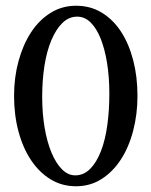

<svg xmlns="http://www.w3.org/2000/svg" viewBox="-20 -646 527 669"><path d="M249 -588Q220 -588 197.5 -566Q175 -544 159 -506Q143 -468 135 -417.5Q127 -367 127 -309Q127 -251 135.5 -201Q144 -151 159.5 -114Q175 -77 196 -56Q217 -35 242 -35Q272 -35 294.5 -58Q317 -81 332 -120Q347 -159 354 -210.5Q361 -262 361 -320Q361 -378 353 -427Q345 -476 330.5 -512Q316 -548 295.5 -568Q275 -588 249 -588ZM245 -626Q295 -626 334.5 -602Q374 -578 401.5 -536Q429 -494 444 -436.5Q459 -379 459 -312Q459 -248 444 -190.5Q429 -133 401 -90Q373 -47 333.5 -22Q294 3 245 3Q196 3 156.5 -21Q117 -45 88.5 -87.5Q60 -130 44.5 -187.5Q29 -245 29 -312Q29 -376 44.5 -433Q60 -490 88 -533Q116 -576 156 -601Q196 -626 245 -626Z"/></svg>

Font: Vermiglione Medium
Style: Regular
Weight: 500
Version: Version 1.000